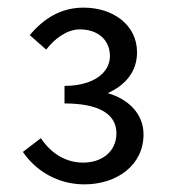

<svg xmlns="http://www.w3.org/2000/svg" viewBox="-20 -911 451 503"><path d="M201 -428C286 -428 356 -478 356 -559C356 -616 312 -653 262 -667C307 -687 339 -722 339 -774C339 -846 276 -891 199 -891C139 -891 94 -862 58 -819L101 -781C125 -812 157 -834 189 -834C237 -834 268 -806 268 -764C268 -720 224 -686 149 -686V-640C236 -640 285 -614 285 -562C285 -513 246 -485 198 -485C152 -485 114 -509 87 -549L40 -513C73 -464 131 -428 201 -428Z"/></svg>

Font: Noto Sans Mono CJK HK
Style: Regular
Weight: 400
Designer: Ryoko NISHIZUKA 西塚涼子 (kana, bopomofo & ideographs); Paul D. Hunt (Latin, Greek & Cyrillic); Sandoll Communications 산돌커뮤니
Foundry: Adobe
Version: Version 2.004;hotconv 1.0.118;makeotfexe 2.5.65603